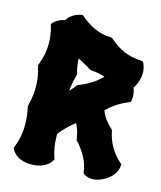

<svg xmlns="http://www.w3.org/2000/svg" viewBox="-112 -808 763 909"><g transform="rotate(15 269.5 -353.0)"><path d="M508 -395C508 -396 510 -403 510 -414C510 -425 508 -440 501 -457C508 -466 513 -476 518 -490C524 -507 526 -522 526 -535C526 -564 515 -581 515 -583L511 -588L505 -589C437 -593 396 -611 344 -656L336 -659C276 -659 223 -689 185 -723L181 -726H176C173 -725 131 -721 106 -682C67 -674 50 -652 49 -651L45 -646L47 -640C56 -611 60 -583 60 -554C60 -518 53 -483 39 -447L37 -443L38 -439C48 -406 54 -373 54 -338C54 -308 49 -276 41 -244V-238C48 -209 51 -181 51 -154C51 -114 44 -76 29 -40L27 -36L29 -31C29 -29 49 20 126 20C203 20 225 -26 226 -28L228 -33L226 -37C214 -70 209 -103 209 -137C209 -142 208 -147 209 -152C229 -178 255 -204 282 -224C294 -203 300 -180 305 -150V-146L308 -143C310 -142 312 -140 315 -137C349 -95 371 -58 377 -8L378 -3L381 -1C382 0 397 12 424 12C439 12 459 8 482 -5C541 -39 539 -85 539 -88V-93L535 -95C491 -133 466 -178 455 -234L452 -239C424 -265 407 -287 396 -317C424 -346 459 -368 501 -386L507 -389ZM287 -484C313 -482 334 -478 355 -471C324 -439 286 -416 243 -400L236 -394C231 -385 221 -374 211 -364C213 -390 218 -416 226 -444V-451C219 -475 215 -499 215 -523C235 -513 256 -500 281 -486Z"/></g></svg>

Font: Hanalei Fill
Style: Regular
Weight: 400
Designer: Astigmatic (AOETI)
Foundry: Astigmatic (AOETI)
Version: Version 1.000